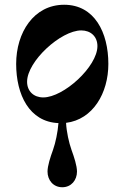

<svg xmlns="http://www.w3.org/2000/svg" viewBox="-20 -506 524 808"><path d="M48 -237C48 -108 103 7 226 12C223 50 214 94 203 125C192 155 180 192 180 216C180 252 204 282 242 282C280 282 304 252 304 216C304 192 292 155 281 125C270 94 260 49 258 11C371 -3 436 -114 436 -237C436 -369 378 -486 250 -486C122 -486 48 -369 48 -237ZM94 -162C94 -248 236 -378 322 -378C362 -378 390 -352 390 -312C390 -226 248 -96 162 -96C122 -96 94 -122 94 -162Z"/></svg>

Font: Old Standard
Style: Bold
Weight: 700
Designer: Alexey Kryukov <alexios@thessalonica.org.ru>
Version: Version 2.0.2